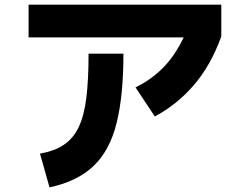

<svg xmlns="http://www.w3.org/2000/svg" viewBox="-20 -753 1040 826"><path d="M646 -252 563 -377Q629 -409 680.5 -460.5Q732 -512 770 -592H103V-733H932V-596Q887 -472 814.5 -387.5Q742 -303 646 -252ZM193 53 152 -92Q214 -103 254.5 -130Q295 -157 318.5 -206Q342 -255 351.5 -332.5Q361 -410 361 -522H511Q511 -341 481.5 -223Q452 -105 382 -38.5Q312 28 193 53Z"/></svg>

Font: Murecho
Style: Bold
Weight: 700
Designer: Neil Summerour
Foundry: Positype
Version: Version 1.010; ttfautohint (v1.8.3)